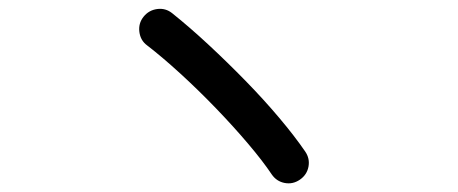

<svg xmlns="http://www.w3.org/2000/svg" viewBox="-20 -593 1040 436"><path d="M661 -185Q645 -174 626.5 -177.5Q608 -181 597 -197Q577 -227 543.5 -266.5Q510 -306 470.5 -347Q431 -388 390 -425.5Q349 -463 314 -490Q299 -501 296.5 -520.5Q294 -540 306 -555Q318 -570 337 -572.5Q356 -575 371 -563Q411 -531 454 -491Q497 -451 538 -409Q579 -367 614 -325.5Q649 -284 673 -249Q684 -233 680.5 -214.5Q677 -196 661 -185Z"/></svg>

Font: Zen Maru Gothic Medium
Style: Regular
Weight: 500
Designer: Yoshimichi Ohira
Foundry: Positype
Version: Version 1.001